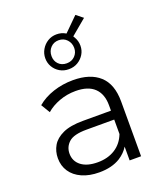

<svg xmlns="http://www.w3.org/2000/svg" viewBox="-157 -968 904 1073"><g transform="rotate(-20 295.0 -431.5)"><path d="M247 5Q188 5 144.5 -14.5Q101 -34 78 -68.5Q55 -103 55 -148Q55 -189 74.5 -222.5Q94 -256 138.5 -276.5Q183 -297 258 -297H425V-329Q425 -396 387.5 -432Q350 -468 276 -468Q225 -468 179 -451Q133 -434 101 -406L69 -459Q109 -493 165 -511.5Q221 -530 283 -530Q385 -530 440.5 -479.5Q496 -429 496 -326V0H428V-82Q408 -49 372 -26Q322 5 247 5ZM425 -244H260Q184 -244 154.5 -217Q125 -190 125 -150Q125 -105 160 -78Q195 -51 258 -51Q318 -51 361.5 -78.5Q405 -106 425 -158ZM352 -697Q352 -726 333 -746.5Q314 -767 284 -767Q255 -767 236 -747Q217 -727 217 -697Q217 -668 235.5 -649Q254 -630 284 -630Q314 -630 333 -649.5Q352 -669 352 -697ZM284 -802Q314 -802 337 -788Q338 -787 339 -787L421 -868L461 -836L369 -759Q372 -754 375 -749Q389 -725 389 -697Q389 -669 375 -646Q361 -623 337.5 -609Q314 -595 284 -595Q254 -595 230.5 -609Q207 -623 193.5 -646Q180 -669 180 -697Q180 -725 194 -749Q208 -773 231.5 -787.5Q255 -802 284 -802Z"/></g></svg>

Font: Modern
Style: Small
Weight: 400
Designer: Julieta Ulanovsky
Foundry: Julieta Ulanovsky
Version: Version 8.000